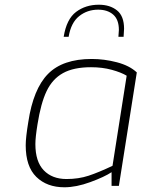

<svg xmlns="http://www.w3.org/2000/svg" viewBox="-20 -788 601 814"><path d="M89 -172Q89 -205 100 -271Q121 -411 183.5 -474.5Q246 -538 369 -538Q422 -538 475.5 -524Q529 -510 560 -481L484 0H453V-58Q423 -38 363 -16Q303 6 253 6Q179 6 134 -38Q89 -82 89 -172ZM457 -85 517 -467Q494 -481 454 -492Q414 -503 366 -503Q292 -503 247 -478Q202 -453 177.5 -401.5Q153 -350 139 -261Q130 -206 130 -177Q130 -103 165.5 -66Q201 -29 262 -29Q313 -29 355.5 -43Q398 -57 457 -85ZM399 -768Q446 -768 476 -744Q506 -720 506 -666Q506 -656 504 -632H482Q484 -654 484 -661Q484 -705 460 -726Q436 -747 396 -747Q350 -747 315.5 -719.5Q281 -692 271 -632H250Q262 -707 302.5 -737.5Q343 -768 399 -768Z"/></svg>

Font: Exo ExtraLight
Style: Italic
Weight: 275
Italic angle: -9°
Designer: Natanael Gama
Foundry: Natanael Gama
Version: Version 1.500; ttfautohint (v1.6)